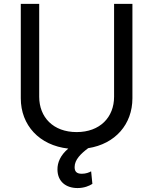

<svg xmlns="http://www.w3.org/2000/svg" viewBox="-20 -747 780 978"><path d="M561.1 -727.3V-254.3C561.1 -149.5 489 -74.2 370.4 -74.2C251.4 -74.2 179.7 -149.5 179.7 -254.3V-727.3H85.9V-246.4C85.9 -109.4 180 -6.4 327.8 9.9C288 43.3 272 81 272.7 117.2C273.4 178.3 316.4 210.9 375 210.9C409.1 210.9 435 199.6 450.6 189.6L444.2 125.7C434.3 131.4 417.6 138.1 396.7 138.1C369 138.1 360.1 125.4 360.1 104C360.1 66.4 391.7 35.9 429 7.8C567.5 -13.8 654.5 -114.3 654.5 -246.4V-727.3Z"/></svg>

Font: GiG Sans Text
Style: Regular
Weight: 400
Designer: Andreas Faust
Version: Version 1.100;FEAKit 1.0